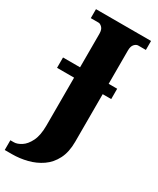

<svg xmlns="http://www.w3.org/2000/svg" viewBox="-262 -784 900 1093"><g transform="rotate(30 187.5 -237.0)"><path d="M-25 240V176H-2Q20 176 46.5 159Q73 142 92 103.5Q111 65 111 0V-314H-1V-382H111V-602Q111 -630 98.5 -642.5Q86 -655 75 -655H24V-714H386V-655H336Q323 -655 311 -642Q299 -629 299 -601V-382H355V-314H299V-1Q299 67 275 113.5Q251 160 211 187.5Q171 215 122 227.5Q73 240 22 240Z"/></g></svg>

Font: Noto Serif SemiCondensed Black
Style: Regular
Weight: 900
Width: 4
Designer: Monotype Design Team
Foundry: Monotype Imaging Inc.
Version: Version 2.014; ttfautohint (v1.8.4.7-5d5b)